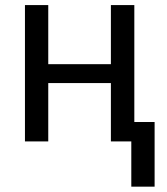

<svg xmlns="http://www.w3.org/2000/svg" viewBox="-20 -548 646 744"><path d="M427.2 -299.3V-226.1H147.9V-299.3ZM167 -528.3V0H76.7V-528.3ZM500.5 -528.3V0H409.7V-528.3ZM579.1 -75.2V175.3H488.8V-75.2Z"/></svg>

Font: RobotoDEMO
Style: Regular
Weight: 400
Designer: Christian Robertson
Foundry: Google
Version: Version 2.136